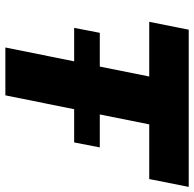

<svg xmlns="http://www.w3.org/2000/svg" viewBox="-24 -718 741 734"><g transform="rotate(90 347.0 -350.5)"><path d="M664 -550H455L417 -361H543L524 -263H397L344 0H161L214 -263H86L105 -361H234L272 -550H63L93 -701H694Z"/></g></svg>

Font: Gontserrat
Style: Bold Italic
Weight: 700
Italic angle: -11.3°
Designer: Julieta Ulanovsky
Foundry: Julieta Ulanovsky
Version: Version 6.001